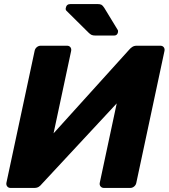

<svg xmlns="http://www.w3.org/2000/svg" viewBox="-20 -925 830 945"><path d="M32.1 0Q21.5 0 15.6 -7.4Q9.6 -14.9 11.6 -25.5L150.4 -674.5Q152.4 -685.5 161.1 -692.8Q169.9 -700 180.5 -700H309.7Q320.4 -700 326.3 -692.8Q332.2 -685.5 330.2 -674.5L243.6 -268.7L616.4 -681.1Q622.8 -688.8 631.7 -694.4Q640.6 -700 653.1 -700H769.1Q779.7 -700 785.7 -692.8Q791.6 -685.5 789.6 -674.5L650.9 -25.1Q648.9 -14.5 640.3 -7.2Q631.7 0 621.1 0H491.9Q481.3 0 475.1 -7.2Q469 -14.5 471 -25.1L554.5 -416.1L185.2 -18.9Q180.5 -12.5 171.7 -6.2Q162.9 0 148.5 0ZM450.4 -750Q436.6 -750 429.7 -753.7Q422.8 -757.4 415.8 -764.4L306.9 -872.2Q301.8 -877.4 303.8 -885.7Q307.1 -905 326.8 -905H460.2Q472.7 -905 479.2 -901.6Q485.6 -898.2 493.2 -886.4L558.6 -779Q562.6 -773.2 560.6 -766Q557.2 -750 541.6 -750Z"/></svg>

Font: Rubik Light
Style: Italic
Weight: 300
Italic angle: -12°
Designer: Hubert and Fischer
Foundry: Hubert and Fischer
Version: Version 2.300;gftools[0.9.30]